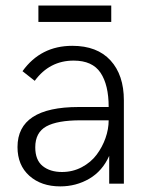

<svg xmlns="http://www.w3.org/2000/svg" viewBox="-20 -661 541 691"><path d="M118.2 -582V-641.1H380.4V-582ZM196.8 9.8Q128.4 9.8 85.7 -28.3Q43 -66.4 43 -131.8Q43 -275.9 263.2 -275.9H371.1Q371.1 -355.5 341.8 -399.2Q312.5 -442.9 245.1 -442.9Q158.2 -442.9 105 -370.1L61 -404.8Q126.5 -496.1 240.2 -496.1Q329.6 -496.1 377.7 -443.6Q425.8 -391.1 425.8 -299.8V0H373V-100.1Q348.6 -45.4 301.3 -17.8Q253.9 9.8 196.8 9.8ZM203.1 -42Q241.7 -42 274.4 -59.3Q307.1 -76.7 327.6 -104Q348.1 -131.3 359.6 -163.8Q371.1 -196.3 371.1 -228H270Q186.5 -228 146.7 -206.1Q106.9 -184.1 106.9 -130.9Q106.9 -85 133.5 -63.5Q160.2 -42 203.1 -42Z"/></svg>

Font: HK Grotesk Light
Style: Regular
Weight: 300
Designer: Alfredo Marco Pradil and Stefan Peev
Foundry: Hanken Design Co.
Version: Version 1.045;PS 001.045;hotconv 1.0.88;makeotf.lib2.5.64775